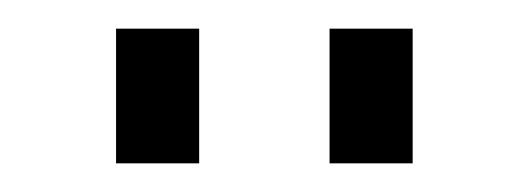

<svg xmlns="http://www.w3.org/2000/svg" viewBox="-20 -747 369 134"><path d="M61 -633V-727H119V-633ZM210 -633V-727H268V-633Z"/></svg>

Font: Oxford Sans
Style: Regular
Weight: 400
Designer: Matt McInerney, Pablo Impallari, Rodrigo Fuenzalida
Foundry: Matt McInerney, Pablo Impallari, Rodrigo Fuenzalida
Version: Version 3.000g; ttfautohint (v1.5) -l 8 -r 28 -G 28 -x 14 -D